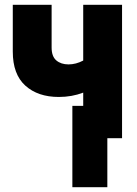

<svg xmlns="http://www.w3.org/2000/svg" viewBox="-20 -573 570 796"><path d="M280 203V-134H325V-189Q278 -171 224 -171Q137 -171 85 -218Q33 -265 33 -359V-553H194V-376Q194 -339 213.5 -322.5Q233 -306 264 -306Q295 -306 325 -322V-553H486V0H425V203Z"/></svg>

Font: Noto Sans Mono Condensed Black
Style: Regular
Weight: 900
Width: 3
Designer: Monotype Design Team
Foundry: Monotype Imaging Inc.
Version: Version 2.014